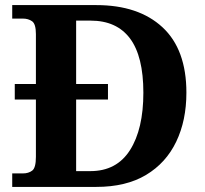

<svg xmlns="http://www.w3.org/2000/svg" viewBox="-20 -734 807 754"><path d="M28 0V-53H70Q92 -53 106.5 -64Q121 -75 121 -118V-343H38V-404H121V-600Q121 -640 106 -650.5Q91 -661 70 -661H28V-714H358Q524 -714 618 -627Q712 -540 712 -370Q712 -261 672 -177.5Q632 -94 553.5 -47Q475 0 358 0ZM335 -62Q438 -62 490.5 -144.5Q543 -227 543 -370Q543 -513 490.5 -583Q438 -653 336 -653H279V-404H404V-343H279V-62Z"/></svg>

Font: Noto Serif Tibetan
Style: Bold
Weight: 700
Designer: Monotype Design Team
Foundry: Monotype Imaging Inc.
Version: Version 2.103; ttfautohint (v1.8.4.7-5d5b)